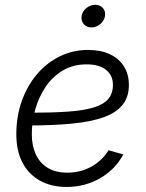

<svg xmlns="http://www.w3.org/2000/svg" viewBox="-20 -756 599 787"><path d="M252.4 10.3Q189.9 10.3 143.6 -15.6Q97.2 -41.5 72 -89.8Q46.9 -138.2 46.9 -205.6Q46.9 -278.3 69.1 -341.3Q91.3 -404.3 131.3 -451.4Q171.4 -498.5 225.1 -524.9Q278.8 -551.3 341.3 -551.3Q393.1 -551.3 430.4 -533.7Q467.8 -516.1 488 -483.9Q508.3 -451.7 508.3 -407.7Q508.3 -358.4 482.4 -326.2Q456.5 -293.9 404.8 -275.4Q353 -256.8 275.1 -249.3Q197.3 -241.7 93.8 -241.7L101.6 -293.9Q191.4 -293.9 256.1 -298.3Q320.8 -302.7 362.1 -314.9Q403.3 -327.1 423.1 -349.6Q442.9 -372.1 442.9 -408.2Q442.9 -447.3 414.6 -469.7Q386.2 -492.2 335.4 -492.2Q279.3 -492.2 237.1 -466.8Q194.8 -441.4 166.7 -399.7Q138.7 -357.9 124.5 -307.1Q110.4 -256.3 110.4 -205.1Q110.4 -160.6 126 -125Q141.6 -89.4 174.1 -68.8Q206.5 -48.3 256.3 -48.3Q311 -48.3 355.5 -73.5Q399.9 -98.6 424.8 -140.1L485.4 -123Q453.6 -62.5 391.4 -26.1Q329.1 10.3 252.4 10.3ZM354.5 -643.6Q335 -643.6 323.2 -657.2Q311.5 -670.9 314.5 -689.9Q317.4 -709.5 334 -722.9Q350.6 -736.3 370.1 -736.3Q390.1 -736.3 401.9 -722.9Q413.6 -709.5 410.2 -689.9Q407.2 -670.9 390.9 -657.2Q374.5 -643.6 354.5 -643.6Z"/></svg>

Font: Inter 17pt Light
Style: Italic
Weight: 300
Italic angle: -9.3988°
Version: Version 4.001;git-66647c0bb